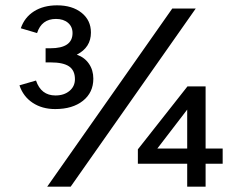

<svg xmlns="http://www.w3.org/2000/svg" viewBox="-20 -700 908 720"><path d="M570 -143H682V-289ZM682 0V-86H497V-140L683 -376H751V-143H815V-86H751V0ZM157 0 626 -668H714L245 0ZM330 -405Q330 -353 291 -322Q252 -291 187 -291Q138 -291 102.5 -314.5Q67 -338 53 -380L115 -398Q134 -342 188 -342Q220 -342 240.5 -359Q261 -376 261 -403Q261 -436 239 -451Q217 -466 170 -466H151V-519H169Q252 -519 252 -576Q252 -600 235 -614.5Q218 -629 190 -629Q136 -629 119 -576L58 -594Q72 -635 107.5 -657.5Q143 -680 194 -680Q251 -680 286 -652Q321 -624 321 -578Q321 -522 268 -495Q297 -485 313.5 -461Q330 -437 330 -405Z"/></svg>

Font: Atkinson Hyperlegible Pro
Style: Regular
Weight: 400
Designer: Elliott Scott, Megan Eiswerth, Linus Boman, Theodore Petrosky, Jacob Perez
Foundry: Braille Institute
Version: Version 1.5.1